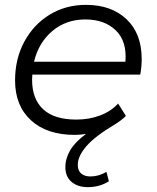

<svg xmlns="http://www.w3.org/2000/svg" viewBox="-20 -550 644 790"><path d="M341 220Q300 220 274.5 198.5Q249 177 249 138Q249 102 269 68Q289 34 334 1Q309 5 288 5Q173 5 107.5 -55Q42 -115 42 -219Q42 -308 80 -378.5Q118 -449 184 -489.5Q250 -530 334 -530Q438 -530 500.5 -471Q563 -412 563 -307Q563 -275 557 -243H113Q112 -233 112 -222Q112 -143 157.5 -100.5Q203 -58 294 -58Q347 -58 392 -75Q437 -92 466 -124L498 -73Q488 -63 476 -54Q464 -45 454 -39Q370 11 335 52Q300 93 300 128Q300 152 314 164Q328 176 352 176Q387 176 418 157L428 196Q390 220 341 220ZM120 -296H496Q503 -380 456.5 -425Q410 -470 331 -470Q252 -470 195.5 -422.5Q139 -375 120 -296Z"/></svg>

Font: Montserrat
Style: Italic
Weight: 400
Italic angle: -11.3°
Designer: Julieta Ulanovsky
Foundry: Julieta Ulanovsky
Version: Version 9.000; ttfautohint (v1.8.4.7-5d5b)